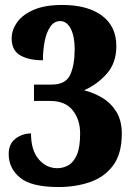

<svg xmlns="http://www.w3.org/2000/svg" viewBox="-20 -744 537 774"><path d="M216 10Q106 10 60.5 -28Q15 -66 15 -123Q15 -164 42.5 -185Q70 -206 105 -206Q105 -138 136 -102Q167 -66 211 -66Q235 -66 256 -78Q277 -90 290 -120Q303 -150 303 -206Q303 -262 273 -299.5Q243 -337 183 -337H117V-403H188Q245 -403 263 -442.5Q281 -482 281 -546Q281 -598 265 -628.5Q249 -659 223 -659Q198 -659 182.5 -636Q167 -613 160 -577Q153 -541 153 -501Q96 -501 61.5 -521Q27 -541 27 -589Q27 -623 49 -654Q71 -685 116 -704.5Q161 -724 231 -724Q333 -724 391 -681Q449 -638 449 -558Q449 -491 411 -447.5Q373 -404 319 -380Q356 -371 391 -350.5Q426 -330 448.5 -294.5Q471 -259 471 -205Q471 -124 436 -77Q401 -30 343 -10Q285 10 216 10Z"/></svg>

Font: Noto Serif Lao Condensed Black
Style: Regular
Weight: 900
Width: 3
Designer: Monotype Design Team
Foundry: Monotype Imaging Inc.
Version: Version 2.003; ttfautohint (v1.8.4.7-5d5b)